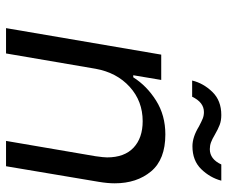

<svg xmlns="http://www.w3.org/2000/svg" viewBox="-80 -692 771 652"><g transform="rotate(90 306.0 -365.5)"><path d="M165 -527H251L235 -432H242Q271 -478 321 -509.5Q371 -541 436 -541Q521 -541 561.5 -492.5Q602 -444 602 -369Q602 -345 597 -315L544 0H458L510 -304Q514 -332 514 -343Q514 -402 481 -433Q448 -464 391 -464Q323 -464 274.5 -420Q226 -376 213 -304L161 0H75ZM370 -731Q389 -731 403.5 -725.5Q418 -720 437 -709Q452 -700 463 -696Q474 -692 486 -692Q520 -692 538 -731H593Q583 -693 554 -663Q525 -633 476 -633Q445 -633 409 -655Q392 -664 382 -668Q372 -672 360 -672Q327 -672 308 -632H253Q262 -670 291.5 -700.5Q321 -731 370 -731Z"/></g></svg>

Font: Be Vietnam
Style: Italic
Weight: 400
Italic angle: -9.33299°
Designer: Gabriel Lam
Foundry: TypeRant
Version: Version 3.000